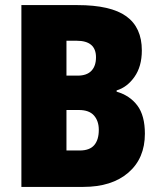

<svg xmlns="http://www.w3.org/2000/svg" viewBox="-20 -734 633 754"><path d="M284 -714Q415 -714 476 -670Q537 -626 537 -536Q537 -473 508 -432Q479 -391 438 -379V-374Q490 -359 519.5 -319.5Q549 -280 549 -209Q549 -112 484 -56Q419 0 307 0H64V-714ZM285 -437Q321 -437 339 -456Q357 -475 357 -509Q357 -574 281 -574H241V-437ZM241 -302V-143H293Q332 -143 350 -164Q368 -185 368 -224Q368 -259 349 -280.5Q330 -302 290 -302Z"/></svg>

Font: Noto Sans Telugu Condensed Black
Style: Regular
Weight: 900
Width: 3
Designer: Jelle Bosma - Monotype Design Team
Foundry: Monotype Imaging Inc.
Version: Version 2.005; ttfautohint (v1.8.4.7-5d5b)